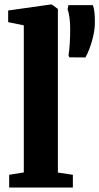

<svg xmlns="http://www.w3.org/2000/svg" viewBox="-20 -839 444 859"><path d="M86.5 -67.5V-725.5L16.5 -740V-792L207 -819H211.5L239 -799V-67L306 -57V0H21V-57ZM362 -582 290 -582.5 286.5 -592Q290 -611.5 292 -642.2Q294 -673 294 -709Q294 -738.5 290.8 -761.2Q287.5 -784 282.5 -797.5L286 -816H395.5Q400 -804 402.2 -786.5Q404.5 -769 404.5 -740.5Q404.5 -711.5 397.8 -680.5Q391 -649.5 381.2 -623.5Q371.5 -597.5 362 -582Z"/></svg>

Font: Merriweather 36pt ExtraBold
Style: Regular
Weight: 800
Designer: Eben Sorkin
Foundry: Eben Sorkin
Version: Version 2.100